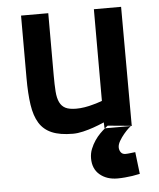

<svg xmlns="http://www.w3.org/2000/svg" viewBox="-52 -544 663 801"><g transform="rotate(-5 280.0 -143.0)"><path d="M502 202Q486 205 470 208Q456 210 439.5 211.5Q423 213 408 213Q363 213 334 188.5Q305 164 305 120Q305 99 312.5 80.5Q320 62 330.5 46.5Q341 31 353 19Q365 7 374 0H372L371 -25Q348 -15 325 -7Q305 0 282 5.5Q259 11 239 11Q185 11 151 -3.5Q117 -18 98.5 -48Q80 -78 73 -125Q66 -172 66 -238V-499H180V-239Q180 -199 182 -171Q184 -143 192.5 -125.5Q201 -108 217 -100Q233 -92 262 -92Q279 -92 297.5 -95Q316 -98 333 -103Q352 -108 371 -115V-499H485L486 0H482V-1L386 -10Q384 -9 382 -7Q380 -5 378 -3.5Q376 -2 374 0H482Q480 1 471 9.5Q462 18 451.5 30.5Q441 43 432.5 57.5Q424 72 424 84Q424 96 430.5 105Q437 114 450 114Q453 114 460 113.5Q467 113 474 112Q482 111 491 110Z"/></g></svg>

Font: Panefresco 800wt
Style: Regular
Weight: 800
Designer: Campivisivi
Foundry: Campivisivi & Chank Co
Version: Version 1.001